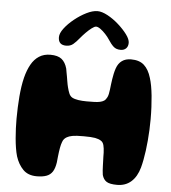

<svg xmlns="http://www.w3.org/2000/svg" viewBox="-59 -917 879 987"><g transform="rotate(5 381.0 -423.5)"><path d="M582 17.5Q544 17.5 527.5 7Q511 -3.5 504.5 -27Q503 -37.5 502 -49.5Q501 -61.5 500.8 -74Q500.5 -86.5 500 -98.5Q499.5 -110.5 499.2 -121.2Q499 -132 499 -140.5Q498 -165 494 -180Q490 -195 479.5 -201.5Q467.5 -209.5 448.5 -213Q429.5 -216.5 390 -216.5Q369 -216.5 355 -215.8Q341 -215 331.5 -213.2Q322 -211.5 315.2 -209Q308.5 -206.5 303 -203.5Q296.5 -200 290.5 -193.8Q284.5 -187.5 281 -177Q278.5 -171 276.5 -163Q274.5 -155 272.8 -145.8Q271 -136.5 269.5 -125Q268 -113.5 266.5 -100Q265 -86.5 263.5 -70.5Q259 -40 247.8 -22.5Q236.5 -5 216.5 2.2Q196.5 9.5 166.5 9.5Q121.5 9.5 95.8 -16.8Q70 -43 57 -84Q51.5 -103 47.8 -126.2Q44 -149.5 41.8 -175.2Q39.5 -201 38.5 -226.5Q37.5 -252 37.5 -275.5Q37.5 -306 38.8 -335Q40 -364 42.2 -391Q44.5 -418 48.2 -443Q52 -468 57.5 -490Q67.5 -529.5 83.8 -558.5Q100 -587.5 124.5 -603.2Q149 -619 182.5 -619Q221 -619 240.8 -603.2Q260.5 -587.5 269.5 -555Q271 -545.5 273 -535Q275 -524.5 277 -513.5Q279 -502.5 280.5 -492.2Q282 -482 283.8 -473.8Q285.5 -465.5 287 -460Q291.5 -442 297 -429Q302.5 -416 313 -409.5Q325.5 -402.5 345.5 -399.5Q365.5 -396.5 389 -396.5Q410.5 -396.5 427.8 -397Q445 -397.5 457.5 -400.2Q470 -403 478.5 -408.5Q487.5 -415 493.8 -428Q500 -441 503 -468Q504.5 -480.5 506 -494Q507.5 -507.5 509.8 -521.5Q512 -535.5 515 -549.8Q518 -564 523 -578.5Q532 -604.5 550.8 -618Q569.5 -631.5 598 -631.5Q641 -631.5 665.2 -609.5Q689.5 -587.5 702 -545Q707.5 -527.5 711.8 -504.8Q716 -482 718.8 -454.5Q721.5 -427 723 -396.5Q724.5 -366 724.5 -334Q724.5 -306.5 723.2 -278.2Q722 -250 719.5 -222.8Q717 -195.5 713.8 -170.5Q710.5 -145.5 706.2 -123.2Q702 -101 697 -82.5Q683.5 -34 654.2 -8.2Q625 17.5 582 17.5ZM258.5 -672.5Q218 -672.5 218 -713Q218 -733 237.2 -758.5Q256.5 -784 286.2 -808Q316 -832 347.8 -847.8Q379.5 -863.5 404.5 -863.5Q427 -863.5 456.8 -847.5Q486.5 -831.5 514 -807Q541.5 -782.5 559.8 -757.8Q578 -733 578 -715Q578 -696.5 567.5 -686Q557 -675.5 539.5 -675.5Q516.5 -675.5 502.8 -688Q489 -700.5 475 -722.5Q466.5 -736 453.2 -750.2Q440 -764.5 426.8 -774Q413.5 -783.5 404 -783.5Q396 -783.5 381.8 -772.8Q367.5 -762 352.5 -746.8Q337.5 -731.5 326 -717.5Q309.5 -697 295 -684.8Q280.5 -672.5 258.5 -672.5Z"/></g></svg>

Font: Gluten Thin
Style: Bold
Weight: 700
Version: Version 1.300